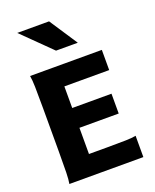

<svg xmlns="http://www.w3.org/2000/svg" viewBox="-177 -1091 962 1191"><g transform="rotate(-20 304.5 -495.5)"><path d="M506.8 -437V-306.2H247.6V-133.3H371.6Q450.7 -133.3 491.7 -134.5Q532.7 -135.7 558.1 -140.6V0H69.8Q74.7 -26.4 75.9 -73.7Q77.1 -121.1 77.1 -212.4V-500.5Q77.1 -591.8 75.9 -639.2Q74.7 -686.5 69.8 -712.9H543.5V-579.6H247.6V-437ZM296.4 -991.2 418.5 -805.7H274.9L86.4 -991.2Z"/></g></svg>

Font: Lesson One Extra
Style: Regular
Weight: 800
Designer: But Ko, Victor Gaultney, Annie Olsen, Julie Remington, Don Collingsworth, Eric Hays, Becca Hirsbrunner
Version: Version 1.100